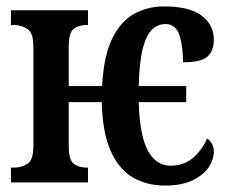

<svg xmlns="http://www.w3.org/2000/svg" viewBox="-20 -568 718 598"><path d="M494 10Q437 10 393.5 -15.5Q350 -41 324.5 -98.5Q299 -156 297 -250H194V-113Q194 -69 210.5 -57.5Q227 -46 248 -46H254V0H14V-46H25Q46 -46 65 -57.5Q84 -69 84 -113V-423Q84 -466 65 -478Q46 -490 25 -490H14V-536H254V-490H248Q226 -490 210 -478.5Q194 -467 194 -423V-300H298Q303 -394 329.5 -448Q356 -502 398 -525Q440 -548 491 -548Q571 -548 608.5 -519Q646 -490 646 -444Q646 -410 626.5 -392Q607 -374 550 -374Q550 -423 539 -458Q528 -493 495 -493Q472 -493 454 -476.5Q436 -460 425 -418Q414 -376 412 -300H560V-250H412Q415 -146 440.5 -99Q466 -52 511 -52Q554 -52 582.5 -77.5Q611 -103 625 -137Q646 -122 646 -95Q646 -72 630.5 -48Q615 -24 581 -7Q547 10 494 10Z"/></svg>

Font: Noto Serif ExtraCondensed SemiBold
Style: Regular
Weight: 600
Width: 2
Designer: Monotype Design Team
Foundry: Monotype Imaging Inc.
Version: Version 2.015; ttfautohint (v1.8.4.7-5d5b)